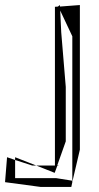

<svg xmlns="http://www.w3.org/2000/svg" viewBox="-23 -726 392 762"><path d="M195 -699V-69H121L194 -40L204 -67L211 -69H204L238 -165V-381L220 -598L216 -684L264 -582V-4L294 -132V-706L215 -700V-706L208 -701V-700ZM200 -19H37V-91L5 -102L-3 -3L139 16H260L264 -3L263 -9ZM37 -102 121 -69H105L37 -91ZM264 -3V-4V-3Z"/></svg>

Font: Quebrada
Style: Regular
Weight: 400
Designer: deFharo
Foundry: deFharo
Version: Version 1.034 2012